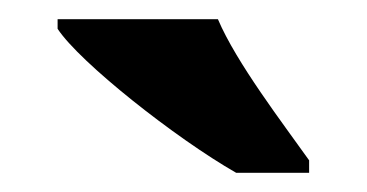

<svg xmlns="http://www.w3.org/2000/svg" viewBox="-20 -786 382 200"><path d="M226 -606H302V-619C275 -657 226 -721 207 -766H40V-756C63 -721 163 -642 226 -606Z"/></svg>

Font: Noto Serif Tamil SemiCondensed ExtraBold
Style: Regular
Weight: 800
Width: 4
Designer: Indian Type Foundry, Tom Grace, and the Monotype Design Team
Foundry: Monotype Imaging Inc.
Version: Version 2.004